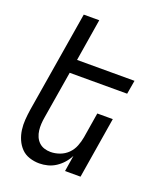

<svg xmlns="http://www.w3.org/2000/svg" viewBox="-138 -824 775 920"><g transform="rotate(20 250.0 -363.5)"><path d="M172 8Q146 8 121.5 0Q97 -8 80 -25.5Q63 -43 53 -66Q43 -89 39.5 -114.5Q36 -140 38 -166.5Q40 -193 44 -219L129 -735H208L173 -520H466L454 -450H161L121 -208Q118 -191 117 -174Q116 -157 118 -140.5Q120 -124 126.5 -109Q133 -94 144.5 -83Q156 -72 171.5 -67Q187 -62 204 -62Q227 -62 250.5 -70.5Q274 -79 291.5 -96.5Q309 -114 318 -137Q327 -160 331 -183L352 -312H431L380 0H301L314 -82Q304 -62 289 -45Q274 -28 255 -15.5Q236 -3 214.5 2.5Q193 8 172 8Z"/></g></svg>

Font: Iosevka Term Curly
Style: Italic
Weight: 400
Italic angle: -9°
Designer: Belleve Invis
Foundry: Belleve Invis
Version: Version 32.3.0